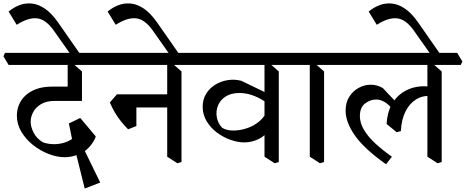

<svg xmlns="http://www.w3.org/2000/svg" viewBox="-50 -915 2705 1115"><path d="M326 -2Q282 -2 233.5 -20.5Q185 -39 143 -72Q101 -105 74.5 -149Q48 -193 48 -244Q48 -276 60 -306Q72 -336 97.5 -360Q123 -384 161.5 -398Q200 -412 253 -412H349L426 -329H268Q219 -329 188 -310Q157 -291 142.5 -263.5Q128 -236 128 -208Q128 -179 145 -145Q162 -111 200 -88Q236 -76 274.5 -78Q313 -80 345.5 -95Q378 -110 397 -135L435 -34Q410 -18 381.5 -10Q353 -2 326 -2ZM442 180 380 -70 412 -101 532 145ZM384 -30 350 -198 416 -230 506 -123Q502 -106 484.5 -81Q467 -56 443 -38ZM426 -330 343 -371V-562L368 -551L426 -500ZM0 -538 -30 -588 -21 -608H546L576 -558L567 -538Z M384 -565 262 -738Q216 -803 165 -808.5Q114 -814 47 -771L0 -848Q29 -872 63 -885Q97 -898 134.5 -894.5Q172 -891 210.5 -865Q249 -839 287 -785L423 -590Z M980 33 921 -5V-562L946 -551L1004 -500V26ZM694 -164Q675 -183 654.5 -208Q634 -233 617 -262Q600 -291 588 -320L629 -367H675L742 -322V-183ZM673 -291 642 -367H940L962 -291ZM546 -538 516 -588 525 -608H1094L1124 -558L1115 -538Z M959 -565 837 -738Q791 -803 740 -808.5Q689 -814 622 -771L575 -848Q604 -872 638 -885Q672 -898 709.5 -894.5Q747 -891 785.5 -865Q824 -839 862 -785L998 -590Z M1369 -88Q1331 -88 1288.5 -103Q1246 -118 1209.5 -145.5Q1173 -173 1150 -211Q1127 -249 1127 -295Q1127 -337 1146.5 -369.5Q1166 -402 1199 -422.5Q1232 -443 1271.5 -449.5Q1311 -456 1351 -446L1500 -374L1489 -325Q1449 -351 1412.5 -363Q1376 -375 1341 -375Q1291 -375 1259.5 -354Q1228 -333 1215.5 -301Q1203 -269 1209 -234.5Q1215 -200 1239 -174Q1262 -158 1300.5 -157Q1339 -156 1381.5 -169.5Q1424 -183 1458 -212Q1492 -241 1504 -285L1517 -165Q1492 -127 1452 -107.5Q1412 -88 1369 -88ZM1545 33 1486 -5V-562L1511 -551L1569 -500V26ZM1094 -538 1064 -588 1073 -608H1659L1689 -558L1680 -538Z M1808 33 1749 -5V-562L1774 -551L1832 -500V26ZM1659 -538 1629 -588 1638 -608H1922L1952 -558L1943 -538Z M2192 39Q2066 -50 2011.5 -127.5Q1957 -205 1957 -272Q1957 -320 1978.5 -353.5Q2000 -387 2033.5 -405Q2067 -423 2102 -423Q2122 -423 2140 -418Q2158 -413 2174 -403L2283 -287L2259 -247L2228 -283Q2203 -312 2180.5 -324.5Q2158 -337 2134 -337Q2100 -337 2070 -314Q2040 -291 2040 -241Q2040 -200 2064.5 -159.5Q2089 -119 2131 -80.5Q2173 -42 2226 -5ZM2254 -147 2195 -195Q2199 -262 2224 -307Q2249 -352 2287.5 -377.5Q2326 -403 2369.5 -410.5Q2413 -418 2455 -410V-357Q2405 -362 2366 -337.5Q2327 -313 2304 -266Q2281 -219 2278 -154ZM2491 33 2432 -5V-562L2457 -551L2515 -500V26ZM1922 -538 1892 -588 1901 -608H2605L2635 -558L2626 -538Z M2475 -565 2353 -738Q2307 -803 2256 -808.5Q2205 -814 2138 -771L2091 -848Q2120 -872 2154 -885Q2188 -898 2225.5 -894.5Q2263 -891 2301.5 -865Q2340 -839 2378 -785L2514 -590Z"/></svg>

Font: Eczar
Style: Regular
Weight: 400
Designer: Vaibhav Singh
Foundry: Rosetta Type Foundry
Version: Version 2.000